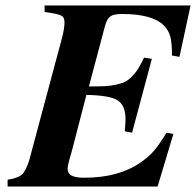

<svg xmlns="http://www.w3.org/2000/svg" viewBox="-20 -682 717 702"><path d="M613.8 -191.9 556.2 0H7.8V-24.9Q45.9 -30.8 60.3 -43.9Q74.7 -57.1 86.9 -96.2L206.1 -541Q215.8 -577.6 215.8 -600.1Q215.8 -617.7 206.1 -624Q193.4 -631.3 143.1 -638.2V-662.1H676.8L636.2 -474.1L608.9 -479Q608.9 -525.4 602.5 -548.6Q596.2 -571.8 579.1 -588.9Q537.1 -630.9 425.8 -630.9Q396 -630.9 383.5 -622.1Q371.1 -613.3 363.8 -586.9L305.2 -366.2Q339.8 -365.7 362.3 -366.9Q384.8 -368.2 405.3 -372.6Q425.8 -377 438 -383.3Q450.2 -389.6 462.9 -402.6Q475.6 -415.5 485.1 -430.9Q494.6 -446.3 506.8 -471.2L535.2 -466.8L462.9 -196.8L436 -202.1Q439 -230.5 439 -245.1Q439 -296.9 409.9 -315.2Q380.9 -333.5 295.9 -335L242.2 -127.9Q237.3 -110.8 234.9 -103Q227.1 -72.8 227.1 -66.9Q227.1 -48.3 241.2 -40.3Q255.4 -32.2 288.1 -32.2Q415 -32.2 495.1 -88.9Q523.9 -108.4 543.2 -131.1Q562.5 -153.8 588.9 -196.8Z"/></svg>

Font: Accordance
Style: Bold-Italic
Weight: 700
Italic angle: -11°
Version: Version 1.2 (build January 31, 2020) Miklal Software Solutio